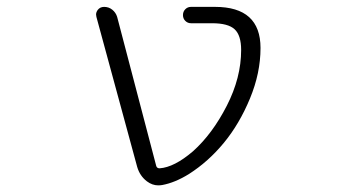

<svg xmlns="http://www.w3.org/2000/svg" viewBox="-20 -565 1040 561"><path d="M543.9 -123Q600.6 -173.8 642.6 -255.9Q684.6 -337.9 684.6 -418.9Q684.6 -461.9 665.5 -479.5Q646.5 -497.1 599.6 -497.1H538.1Q528.3 -497.1 521.5 -503.9Q514.6 -510.7 514.6 -521Q514.6 -531.2 521.5 -538.1Q528.3 -544.9 538.1 -544.9H608.4Q741.2 -544.9 741.2 -424.8Q741.2 -351.6 710.4 -277.3Q679.7 -203.1 634.3 -147.9Q588.9 -92.8 532.2 -56.6Q491.2 -31.2 454.1 -24.4Q448.2 -23.4 442.4 -23.4Q424.8 -23.4 409.2 -35.2Q388.7 -50.8 380.9 -77.1L261.7 -515.6Q260.7 -519.5 260.7 -522.5Q260.7 -529.3 265.6 -536.1Q272.5 -544.9 284.2 -544.9Q297.9 -544.9 308.1 -536.6Q318.4 -528.3 322.3 -515.6L436.5 -80.1Q438.5 -73.2 446.3 -73.2Q489.3 -76.2 543.9 -123Z"/></svg>

Font: Rounded Mgen+ 1m light
Style: Regular
Weight: 200
Designer: [Source Han Sans]
Ryoko NISHIZUKA  (kana & ideographs); Paul D. Hunt (Latin, Greek & Cyrillic); Wenlong ZHANG  (bopomofo
Version: Version 1.059.20150602